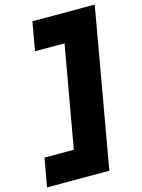

<svg xmlns="http://www.w3.org/2000/svg" viewBox="-187 -794 757 1024"><g transform="rotate(-15 191.0 -282.0)"><path d="M440 -720H96L68 -562H231L132 -1H-30L-58 156H286Z"/></g></svg>

Font: Fixel Text 20240404 Black
Style: Italic
Weight: 900
Width: 4
Italic angle: -10°
Designer: AlfaBravo + MacPaw
Foundry: Kyrylo Tkachov, Marchela Mozhyna, Serhii Makarenko, Maria Weinstein, Zakhar Kryvoshyya
Version: Version 1.211;Glyphs 3.2 (3225)